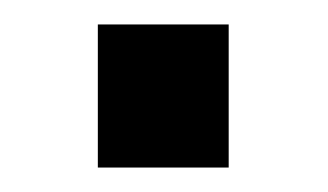

<svg xmlns="http://www.w3.org/2000/svg" viewBox="-20 -422 268 157"><path d="M60 -285V-402H167V-285Z"/></svg>

Font: Archivo Narrow Medium
Style: Regular
Weight: 500
Designer: Hector Gatti
Foundry: Omnibus-Type
Version: Version 3.002